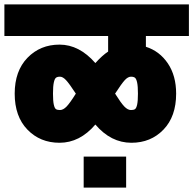

<svg xmlns="http://www.w3.org/2000/svg" viewBox="-63 -665 880 874"><path d="M-43 -645H796.9V-501H601.1V-452.1Q663.6 -432.1 701.2 -376.2Q738.8 -320.3 738.8 -238.8Q738.8 -134.8 681.2 -75Q623.5 -15.1 535.2 -15.1Q441.9 -15.1 371.1 -98.1Q300.3 -15.1 208 -15.1Q119.6 -15.1 61.8 -75Q3.9 -134.8 3.9 -238.8Q3.9 -341.8 62 -401.9Q120.1 -461.9 208 -461.9Q297.9 -461.9 371.1 -377.9Q402.8 -413.1 429.2 -430.2V-501H-43ZM460.9 -238.8Q487.8 -195.8 503.2 -179.9Q518.6 -164.1 533.2 -164.1Q545.4 -164.1 551.5 -168.2Q557.6 -172.4 561.3 -188.7Q564.9 -205.1 564.9 -238.8Q564.9 -272 561.3 -289.1Q557.6 -306.2 551.5 -311Q545.4 -315.9 533.2 -315.9Q519.5 -315.9 505.1 -300.3Q490.7 -284.7 460.9 -238.8ZM282.2 -238.8Q252.9 -283.7 238 -299.8Q223.1 -315.9 210 -315.9Q197.8 -315.9 191.7 -311Q185.5 -306.2 181.9 -289.1Q178.2 -272 178.2 -238.8Q178.2 -205.1 181.9 -188.7Q185.5 -172.4 191.7 -168.2Q197.8 -164.1 210 -164.1Q224.6 -164.1 240 -179.9Q255.4 -195.8 282.2 -238.8ZM511.2 189H317.9V47.9H511.2Z"/></svg>

Font: LT Superior Black
Style: Regular
Weight: 900
Designer: Daniel Lyons
Foundry: LyonsType
Version: Version 2.005